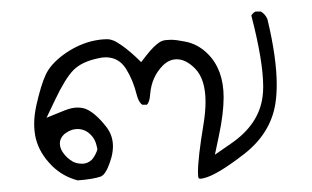

<svg xmlns="http://www.w3.org/2000/svg" viewBox="-20 -164 540 332"><path d="M106.4 115.7Q95.2 109.4 88.4 99.1Q83.5 91.8 83.5 83.7Q83.5 75.7 90.3 68.8Q92.3 66.9 94.7 65.4Q104 59.1 113.8 59.1Q127 59.1 136.7 68.8Q145 76.7 147.5 89.8L148.4 93.8L147.5 97.2Q144 106.4 138.7 112.3Q131.3 119.1 122.3 119.1Q113.3 119.1 106.4 115.7ZM421.9 -144Q417 -141.6 414.6 -137.2Q435.1 -58.1 435.1 -14.2Q435.1 -4.9 434.1 2.4Q428.2 51.3 378.4 85L351.6 103.5L358.4 71.3Q366.7 32.2 366.7 4.4Q366.7 -43.5 339.4 -70.8Q321.8 -88.4 298.8 -92.3Q284.7 -95.2 275.6 -95.2Q266.6 -95.2 261 -93.5Q255.4 -91.8 245.6 -82.5Q239.7 -76.7 232.9 -67.9L224.1 -56.6L213.9 -66.4Q196.3 -82.5 183.1 -90.3Q177.7 -93.8 173.8 -94.7Q169.9 -96.2 165.5 -96.2Q151.9 -96.2 136.7 -92.3Q111.3 -85.4 88.9 -68.8Q67.4 -52.7 59.1 -34.9Q50.8 -17.1 43 17.6Q39.1 35.2 39.1 49.6Q39.1 64 42 75.7Q48.3 101.1 69.8 122.6Q88.4 141.1 114.3 147.9Q140.6 146 154.8 141.1L158.7 138.2Q166.5 130.4 172.9 107.4Q175.3 97.7 175.3 88.9Q175.3 70.3 164.1 55.7Q145 31.2 128.4 24.4Q122.1 22 113.3 22Q104.5 22 91.8 26.9L60.5 39.6L75.2 8.8Q92.8 -28.3 106.9 -42.7Q121.1 -57.1 148.9 -63Q156.2 -64.9 162.6 -64.9Q185.5 -64.9 198 -44.9Q210.4 -24.9 216.3 -0.5Q219.2 10.7 224.1 15.6L226.1 17.1H233.9Q238.8 12.7 239.7 -1.5Q242.2 -31.2 261.7 -50.8Q272.5 -61.5 285.6 -61.5Q301.8 -61.5 317.9 -44.9Q335.4 -26.4 335.4 12.2Q335.4 28.8 332 50.3Q322.3 108.4 322.3 134.3Q322.3 142.1 323.7 144.5Q325.7 145 327.1 145Q328.6 145 332.5 144Q354.5 139.2 401.9 102.5Q447.8 66.9 456.1 15.6Q458.5 0.5 458.5 -17.6Q458.5 -64 442.4 -130.9Q439 -139.2 431.2 -144Z"/></svg>

Font: NaikaiFont
Style: ExtraLight
Weight: 200
Version: Version 1.89